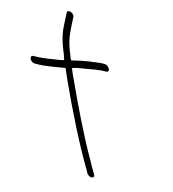

<svg xmlns="http://www.w3.org/2000/svg" viewBox="-289 -816 892 989"><g transform="rotate(15 156.5 -321.5)"><path d="M-171 -432C-167 -422 -154 -414 -145 -414H-137C-83 -414 -33 -426 15 -433C22 -416 30 -399 38 -380C104 -235 185 -71 259 52L264 62C281 86 312 79 298 57L292 47C287 40 278 23 263 -4C201 -111 130 -257 74 -380C64 -401 54 -422 47 -441C66 -449 93 -452 117 -456C145 -461 185 -469 213 -469H222C232 -469 236 -476 232 -486C226 -497 215 -505 204 -505H195C189 -505 175 -504 156 -501C114 -497 68 -487 33 -478C29 -485 25 -491 24 -497C-6 -569 -8 -597 -12 -654L-14 -696C-15 -719 -55 -730 -53 -710L-51 -667C-49 -609 -44 -576 -12 -499C-9 -490 -5 -480 -2 -470C-11 -469 -16 -467 -25 -465C-65 -459 -112 -450 -154 -450H-161C-171 -450 -175 -441 -171 -432Z"/></g></svg>

Font: Stray Cat
Style: OpSuObl
Weight: 400
Version: Version 1.0